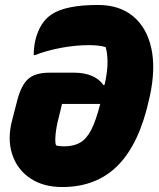

<svg xmlns="http://www.w3.org/2000/svg" viewBox="-20 -737 640 774"><path d="M375 -717Q462 -717 517 -671Q572 -625 590 -542.5Q608 -460 584 -349L582 -341Q543 -160 456.5 -71.5Q370 17 231 17Q154 17 101.5 -18.5Q49 -54 29 -115.5Q9 -177 29 -253L50 -334Q66 -395 94.5 -419.5Q123 -444 179 -444H279Q320 -444 350.5 -431Q381 -418 397 -394L402 -396Q414 -452 413.5 -487.5Q413 -523 406 -547Q381 -555 339 -555Q285 -555 228 -544.5Q171 -534 121 -515H116Q116 -548 123 -577Q141 -648 188 -679Q245 -717 375 -717ZM238 -147Q277 -147 303 -162Q329 -177 348 -214Q367 -251 384 -318H230L217 -264Q207 -227 204 -194.5Q201 -162 206 -151Q219 -147 238 -147Z"/></svg>

Font: Recursive Sn Csl St Blk
Style: Italic
Weight: 900
Italic angle: -15°
Version: Version 1.079;hotconv 1.0.112;makeotfexe 2.5.65598; ttfautoh